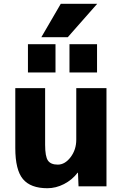

<svg xmlns="http://www.w3.org/2000/svg" viewBox="-20 -987 650 1017"><path d="M348 -603V-753H494V-603ZM128 -603V-753H274V-603ZM302 -967H495L339 -790H199ZM219 -520V-220Q219 -158 234 -136.5Q249 -115 286 -115Q324 -115 354 -154.5Q384 -194 384 -247V-520H544V0H396L393 -72H391Q362 -34 319 -12Q276 10 231 10Q142 10 101.5 -38.5Q61 -87 61 -203V-520Z"/></svg>

Font: Mplus 1p ExtraBold
Style: Regular
Weight: 800
Version: Version 1.061